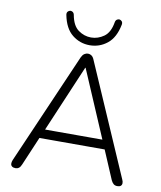

<svg xmlns="http://www.w3.org/2000/svg" viewBox="-99 -1014 921 1098"><g transform="rotate(10 361.0 -464.5)"><path d="M67 6Q54 6 46.5 0.5Q39 -5 38.5 -15Q38 -25 43 -37L324 -683Q331 -698 341 -704.5Q351 -711 361 -711Q373 -711 382.5 -704.5Q392 -698 398 -683L679 -37Q685 -25 684.5 -15Q684 -5 677.5 0.5Q671 6 658 6Q644 6 635.5 -1.5Q627 -9 621 -22L544 -203L577 -188H144L178 -203L101 -22Q95 -7 86.5 -0.5Q78 6 67 6ZM360 -629 190 -229 167 -241H554L533 -229L362 -629ZM362 -760Q305 -760 260.5 -795.5Q216 -831 201 -908Q199 -920 205 -927Q211 -934 220 -935Q226 -935 231 -932.5Q236 -930 239 -925.5Q242 -921 243 -915Q254 -854 288 -829.5Q322 -805 362 -805Q402 -805 436.5 -829.5Q471 -854 481 -915Q482 -921 485 -925.5Q488 -930 493.5 -932.5Q499 -935 504 -935Q513 -934 519 -927Q525 -920 523 -908Q508 -831 463.5 -795.5Q419 -760 362 -760Z"/></g></svg>

Font: Nunito ExtraLight Light
Style: Regular
Weight: 300
Version: Version 3.602